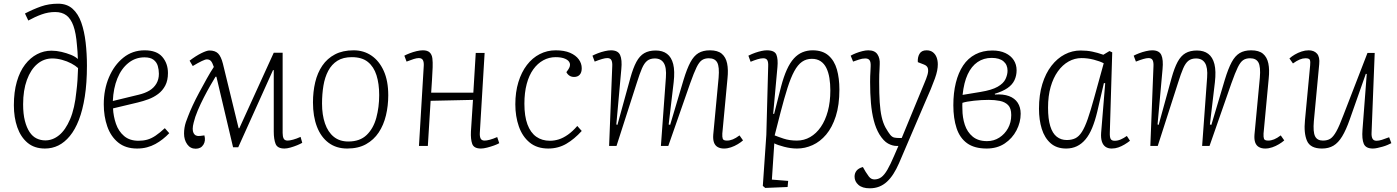

<svg xmlns="http://www.w3.org/2000/svg" viewBox="-20 -789 7554 1038"><path d="M115 -716Q159 -739 201.5 -754Q244 -769 294 -769Q342 -769 372.5 -741.5Q403 -714 419.5 -667Q436 -620 443 -559.5Q450 -499 450 -434Q450 -340 438.5 -267Q427 -194 406.5 -141Q386 -88 357.5 -53.5Q329 -19 295.5 -2.5Q262 14 223 14Q166 14 129 -17Q92 -48 73.5 -101Q55 -154 55 -220Q55 -292 71 -347.5Q87 -403 115.5 -440Q144 -477 180.5 -496Q217 -515 258 -515Q285 -515 312.5 -508.5Q340 -502 363.5 -492.5Q387 -483 401 -470Q400 -491 399 -510Q398 -529 396 -545Q391 -610 377 -649Q363 -688 339 -706Q315 -724 278 -724Q241 -724 205 -711Q169 -698 133 -678ZM225 -30Q265 -30 299.5 -58Q334 -86 359 -144.5Q384 -203 393 -295Q397 -326 399 -357Q401 -388 402 -421Q388 -434 365.5 -446Q343 -458 315.5 -465.5Q288 -473 263 -473Q217 -473 181.5 -443Q146 -413 125.5 -357Q105 -301 105 -225Q105 -173 114.5 -136Q124 -99 140 -75Q156 -51 178 -40.5Q200 -30 225 -30Z M762 -517Q827 -517 857.5 -481.5Q888 -446 888 -394Q888 -354 873.5 -326.5Q859 -299 835 -281Q811 -263 782.5 -252.5Q754 -242 725 -235L591 -203Q593 -160 607 -119.5Q621 -79 651 -53.5Q681 -28 729 -28Q754 -28 776 -34Q798 -40 821 -55.5Q844 -71 871 -96L895 -69Q879 -52 860 -37Q841 -22 820 -10.5Q799 1 774.5 7.5Q750 14 721 14Q659 14 619 -18.5Q579 -51 560 -105.5Q541 -160 541 -225Q541 -305 569 -371Q597 -437 646.5 -477Q696 -517 762 -517ZM839 -390Q839 -412 833 -432.5Q827 -453 810 -466Q793 -479 761 -479Q712 -479 674 -448.5Q636 -418 614.5 -365Q593 -312 590 -243L730 -277Q764 -285 788 -299.5Q812 -314 825.5 -337Q839 -360 839 -390Z M1268 7H1240L1150 -374H1145Q1134 -356 1117 -326.5Q1100 -297 1082 -262Q1064 -227 1049 -191.5Q1034 -156 1027 -126Q1017 -88 1026.5 -69.5Q1036 -51 1061 -54L1085 -57Q1093 -28 1079.5 -6.5Q1066 15 1038 15Q1009 15 992 -9Q975 -33 975 -67Q975 -83 977.5 -98.5Q980 -114 985 -129Q990 -144 997 -161Q1006 -185 1021.5 -218.5Q1037 -252 1057.5 -290Q1078 -328 1098 -364Q1118 -400 1136 -427Q1128 -451 1120 -459.5Q1112 -468 1098 -468Q1090 -468 1071 -459Q1052 -450 1022 -432L1005 -461Q1039 -487 1068.5 -501.5Q1098 -516 1112 -516Q1143 -516 1159 -500Q1175 -484 1185 -445L1270 -96H1274L1460 -504H1508V-70Q1508 -51 1513.5 -40Q1519 -29 1535 -29Q1546 -29 1564.5 -34Q1583 -39 1605 -49L1614 -17Q1604 -11 1587 -4Q1570 3 1551 8.5Q1532 14 1518 14Q1480 14 1470 -11Q1460 -36 1460 -78V-410H1456Z M1857 14Q1798 14 1756.5 -17Q1715 -48 1693.5 -104Q1672 -160 1672 -235Q1672 -293 1684 -344Q1696 -395 1722.5 -434Q1749 -473 1791 -495Q1833 -517 1892 -517Q1946 -517 1988 -488.5Q2030 -460 2054.5 -406Q2079 -352 2079 -274Q2079 -217 2066.5 -165Q2054 -113 2027.5 -73Q2001 -33 1959 -9.5Q1917 14 1857 14ZM1863 -24Q1926 -24 1962.5 -59.5Q1999 -95 2014.5 -152.5Q2030 -210 2030 -275Q2030 -336 2015.5 -382Q2001 -428 1969 -454Q1937 -480 1882 -480Q1835 -480 1804 -460.5Q1773 -441 1754.5 -406Q1736 -371 1728.5 -325.5Q1721 -280 1721 -229Q1721 -168 1737 -121.5Q1753 -75 1784.5 -49.5Q1816 -24 1863 -24Z M2537 -249 2308 -244 2293 0H2245L2271 -434Q2272 -454 2266 -464.5Q2260 -475 2244 -475Q2233 -475 2217 -470Q2201 -465 2178 -456L2166 -488Q2177 -494 2195 -501Q2213 -508 2232 -512.5Q2251 -517 2266 -517Q2291 -517 2303 -505.5Q2315 -494 2317.5 -473.5Q2320 -453 2319 -425Q2318 -392 2315.5 -357.5Q2313 -323 2311 -288H2539L2552 -503H2600L2574 -70Q2573 -51 2578.5 -40Q2584 -29 2600 -29Q2611 -29 2628 -33.5Q2645 -38 2668 -48L2679 -15Q2669 -9 2651 -2.5Q2633 4 2613.5 9Q2594 14 2580 14Q2542 14 2533 -11Q2524 -36 2526 -78Z M2984 -517Q3031 -517 3062 -503.5Q3093 -490 3109 -468Q3125 -446 3125 -420Q3125 -397 3114 -385Q3103 -373 3084 -373Q3069 -373 3058.5 -380Q3048 -387 3042 -399L3052 -413Q3065 -432 3060.5 -447Q3056 -462 3036 -471Q3016 -480 2984 -480Q2948 -480 2917 -463Q2886 -446 2863 -414Q2840 -382 2827.5 -335Q2815 -288 2815 -228Q2815 -161 2831.5 -116.5Q2848 -72 2879 -50Q2910 -28 2953 -28Q2977 -28 3001 -35.5Q3025 -43 3050.5 -61Q3076 -79 3101 -108L3125 -81Q3105 -59 3084 -41.5Q3063 -24 3041.5 -11.5Q3020 1 2995.5 7.5Q2971 14 2944 14Q2883 14 2843.5 -18.5Q2804 -51 2785 -105.5Q2766 -160 2766 -225Q2766 -291 2782.5 -345Q2799 -399 2828.5 -437.5Q2858 -476 2898 -496.5Q2938 -517 2984 -517Z M3580 -370Q3584 -424 3568.5 -448.5Q3553 -473 3520 -473Q3495 -473 3479 -460.5Q3463 -448 3450.5 -419Q3438 -390 3423 -342L3313 0H3273L3290 -432Q3291 -452 3285.5 -463.5Q3280 -475 3263 -475Q3252 -475 3235 -470Q3218 -465 3195 -456L3183 -488Q3194 -494 3212 -501Q3230 -508 3249.5 -512.5Q3269 -517 3283 -517Q3321 -517 3332.5 -491.5Q3344 -466 3339 -415L3312 -116L3318 -114L3388 -368Q3403 -422 3420.5 -454.5Q3438 -487 3463 -501.5Q3488 -516 3525 -516Q3562 -516 3586 -498Q3610 -480 3619.5 -442.5Q3629 -405 3622 -344L3595 -116L3603 -114L3676 -359Q3694 -418 3712.5 -452.5Q3731 -487 3756 -502Q3781 -517 3818 -517Q3860 -517 3882 -498.5Q3904 -480 3911 -446Q3918 -412 3913 -365L3885 -67Q3884 -48 3887.5 -38.5Q3891 -29 3910 -29Q3926 -29 3942 -35.5Q3958 -42 3978 -57L3997 -30Q3986 -20 3968.5 -9.5Q3951 1 3932 7.5Q3913 14 3894 14Q3874 14 3860 6Q3846 -2 3840 -18.5Q3834 -35 3836 -61L3865 -369Q3870 -428 3857.5 -451Q3845 -474 3812 -474Q3790 -474 3775 -464Q3760 -454 3746 -425.5Q3732 -397 3711 -338L3593 0H3553Z M4133 -431Q4134 -454 4128 -464Q4122 -474 4106 -474Q4093 -474 4075 -468.5Q4057 -463 4038 -455L4026 -488Q4046 -498 4063.5 -504Q4081 -510 4097 -513.5Q4113 -517 4126 -517Q4168 -517 4177.5 -493Q4187 -469 4183 -426L4160 -174L4165 -173L4203 -322Q4217 -375 4234 -412.5Q4251 -450 4272 -473Q4293 -496 4318.5 -506.5Q4344 -517 4373 -517Q4427 -517 4459 -489Q4491 -461 4504.5 -413.5Q4518 -366 4518 -305Q4518 -221 4498.5 -160.5Q4479 -100 4446.5 -61.5Q4414 -23 4373 -4.5Q4332 14 4289 14Q4255 14 4219 4.5Q4183 -5 4166 -14L4153 182L4241 189L4238 222L4117 227L4104 216L4123 -60ZM4369 -471Q4339 -471 4316 -455Q4293 -439 4274 -404Q4255 -369 4237.5 -314Q4220 -259 4200 -182L4168 -57Q4185 -50 4216.5 -39.5Q4248 -29 4288 -29Q4327 -29 4360 -48Q4393 -67 4417.5 -102.5Q4442 -138 4455.5 -188Q4469 -238 4469 -300Q4469 -336 4464 -367Q4459 -398 4447.5 -421.5Q4436 -445 4416.5 -458Q4397 -471 4369 -471Z M4840 94Q4826 126 4810 151Q4794 176 4775 193.5Q4756 211 4733 220Q4710 229 4682 229Q4642 229 4621 210.5Q4600 192 4600 166Q4600 147 4611 133.5Q4622 120 4645 114L4660 140Q4670 156 4677 165Q4684 174 4691.5 177.5Q4699 181 4707 181Q4728 181 4744.5 169Q4761 157 4777.5 128.5Q4794 100 4814 53L4837 0H4827Q4805 0 4781 -13Q4757 -26 4734 -63Q4715 -95 4704 -137.5Q4693 -180 4688.5 -232Q4684 -284 4684 -346Q4684 -362 4684.5 -377.5Q4685 -393 4686 -407Q4687 -421 4687 -431Q4688 -454 4681 -463.5Q4674 -473 4658 -473Q4641 -473 4624 -467Q4607 -461 4592 -456L4579 -488Q4591 -495 4607.5 -501.5Q4624 -508 4642 -512.5Q4660 -517 4674 -517Q4709 -517 4723.5 -495.5Q4738 -474 4736 -442Q4736 -429 4735 -415.5Q4734 -402 4733.5 -386Q4733 -370 4733 -348Q4733 -282 4736 -236Q4739 -190 4746.5 -157Q4754 -124 4767 -100Q4783 -72 4793 -60Q4803 -48 4814 -45.5Q4825 -43 4840 -43H4855L4978 -341Q4988 -364 4994 -384Q5000 -404 4996.5 -419Q4993 -434 4973 -441L4942 -453Q4940 -479 4951 -498Q4962 -517 4989 -517Q5010 -517 5023.5 -506.5Q5037 -496 5043.5 -479Q5050 -462 5050 -441Q5050 -425 5046.5 -407Q5043 -389 5034.5 -365Q5026 -341 5012 -307Q4998 -273 4977 -226Z M5314 14Q5248 14 5208.5 -14.5Q5169 -43 5151.5 -96Q5134 -149 5134 -220Q5134 -287 5147.5 -341.5Q5161 -396 5187 -435Q5213 -474 5253 -495Q5293 -516 5345 -516Q5386 -516 5415.5 -502Q5445 -488 5460.5 -464Q5476 -440 5476 -409Q5476 -380 5464.5 -355.5Q5453 -331 5427 -313Q5401 -295 5358 -282L5359 -278Q5404 -281 5435 -269.5Q5466 -258 5482 -233.5Q5498 -209 5498 -174Q5498 -128 5475.5 -84.5Q5453 -41 5412 -13.5Q5371 14 5314 14ZM5316 -26Q5353 -26 5382.5 -45Q5412 -64 5429.5 -95.5Q5447 -127 5447 -167Q5447 -204 5430 -221Q5413 -238 5385.5 -243.5Q5358 -249 5326 -249Q5287 -249 5245.5 -244.5Q5204 -240 5183 -233Q5182 -225 5182.5 -218.5Q5183 -212 5183 -199Q5183 -154 5196 -114.5Q5209 -75 5238.5 -50.5Q5268 -26 5316 -26ZM5184 -276 5281 -292Q5342 -302 5373.5 -320Q5405 -338 5416 -361.5Q5427 -385 5427 -407Q5427 -439 5405 -457.5Q5383 -476 5341 -476Q5298 -476 5265 -453.5Q5232 -431 5211.5 -387Q5191 -343 5184 -276Z M5980 -74Q5979 -48 5984.5 -38Q5990 -28 6006 -28Q6023 -28 6039 -35Q6055 -42 6072 -54L6089 -28Q6075 -17 6059 -7.5Q6043 2 6026 8Q6009 14 5990 14Q5970 14 5956.5 4.5Q5943 -5 5937 -24Q5931 -43 5933 -71L5955 -339L5948 -340L5912 -185Q5900 -135 5884.5 -97.5Q5869 -60 5848.5 -35.5Q5828 -11 5802 1.5Q5776 14 5744 14Q5692 14 5659.5 -15Q5627 -44 5612 -92.5Q5597 -141 5597 -201Q5597 -276 5615 -334.5Q5633 -393 5664.5 -433.5Q5696 -474 5736.5 -495Q5777 -516 5822 -516Q5856 -516 5885 -510Q5914 -504 5945 -493L5978 -513L5993 -506ZM5747 -32Q5774 -32 5793.5 -41.5Q5813 -51 5829 -76Q5845 -101 5860.5 -145.5Q5876 -190 5895 -259L5947 -447Q5926 -458 5893 -466.5Q5860 -475 5827 -475Q5790 -475 5757 -456.5Q5724 -438 5699 -403Q5674 -368 5660 -319Q5646 -270 5646 -207Q5646 -146 5658 -107Q5670 -68 5693 -50Q5716 -32 5747 -32Z M6506 -370Q6510 -424 6494.5 -448.5Q6479 -473 6446 -473Q6421 -473 6405 -460.5Q6389 -448 6376.5 -419Q6364 -390 6349 -342L6239 0H6199L6216 -432Q6217 -452 6211.5 -463.5Q6206 -475 6189 -475Q6178 -475 6161 -470Q6144 -465 6121 -456L6109 -488Q6120 -494 6138 -501Q6156 -508 6175.5 -512.5Q6195 -517 6209 -517Q6247 -517 6258.5 -491.5Q6270 -466 6265 -415L6238 -116L6244 -114L6314 -368Q6329 -422 6346.5 -454.5Q6364 -487 6389 -501.5Q6414 -516 6451 -516Q6488 -516 6512 -498Q6536 -480 6545.5 -442.5Q6555 -405 6548 -344L6521 -116L6529 -114L6602 -359Q6620 -418 6638.5 -452.5Q6657 -487 6682 -502Q6707 -517 6744 -517Q6786 -517 6808 -498.5Q6830 -480 6837 -446Q6844 -412 6839 -365L6811 -67Q6810 -48 6813.5 -38.5Q6817 -29 6836 -29Q6852 -29 6868 -35.5Q6884 -42 6904 -57L6923 -30Q6912 -20 6894.5 -9.5Q6877 1 6858 7.5Q6839 14 6820 14Q6800 14 6786 6Q6772 -2 6766 -18.5Q6760 -35 6762 -61L6791 -369Q6796 -428 6783.5 -451Q6771 -474 6738 -474Q6716 -474 6701 -464Q6686 -454 6672 -425.5Q6658 -397 6637 -338L6519 0H6479Z M6951 -473Q6963 -484 6980 -494Q6997 -504 7016.5 -510.5Q7036 -517 7055 -517Q7084 -517 7100 -499Q7116 -481 7112 -442L7083 -134Q7078 -76 7089.5 -52.5Q7101 -29 7132 -29Q7156 -29 7172 -39Q7188 -49 7204.5 -78.5Q7221 -108 7243 -167L7373 -503H7412L7395 -71Q7394 -51 7400 -39.5Q7406 -28 7422 -28Q7434 -28 7450.5 -33Q7467 -38 7490 -47L7502 -15Q7494 -11 7481.5 -5.5Q7469 0 7454.5 4Q7440 8 7426.5 11Q7413 14 7402 14Q7364 14 7353 -11.5Q7342 -37 7346 -88L7369 -389L7364 -390L7277 -143Q7257 -86 7236 -51.5Q7215 -17 7189 -1.5Q7163 14 7127 14Q7064 14 7046 -27.5Q7028 -69 7035 -139L7063 -436Q7065 -456 7061.5 -465Q7058 -474 7038 -474Q7023 -474 7007 -467.5Q6991 -461 6970 -446Z"/></svg>

Font: Literata ExtraLight
Style: Italic
Weight: 250
Italic angle: -2°
Designer: Latin by Veronika Burian and Jose Scaglione. Greek by Irene Vlachou. Cyrillic by Vera Evstafieva
Foundry: TypeTogether
Version: Version 3.002